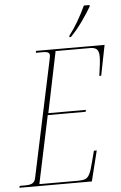

<svg xmlns="http://www.w3.org/2000/svg" viewBox="-78 -973 638 1016"><g transform="rotate(-5 240.5 -465.5)"><path d="M-17 0 -14 -10H15Q44 -10 55.5 -18.5Q67 -27 70 -43L202 -664Q205 -678 205 -685Q205 -704 173 -704H132L134 -714H498L466 -553H456Q461 -588 464 -612.5Q467 -637 467 -654Q467 -683 455.5 -693.5Q444 -704 421 -704H237L170 -380H370L367 -370H166L90 -10H296Q321 -10 334.5 -15.5Q348 -21 357.5 -40Q367 -59 377 -100L393 -161H408L368 0ZM317 -779Q342 -811 365 -850.5Q388 -890 407 -931H437V-923Q418 -890 387 -846.5Q356 -803 324 -771H316Z"/></g></svg>

Font: Noto Serif Display ExtraCondensed Thin
Style: Italic
Weight: 100
Width: 2
Italic angle: -12°
Designer: Monotype Design Team
Foundry: Monotype Imaging Inc.
Version: Version 2.009